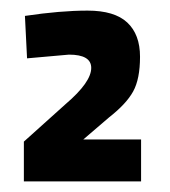

<svg xmlns="http://www.w3.org/2000/svg" viewBox="-20 -820 320 362"><path d="M246 -478H25V-553L104 -624Q152 -665 152 -692Q152 -717 110 -717L31 -710L27 -790Q94 -800 145 -800Q196 -800 220 -777.5Q244 -755 244 -713Q244 -671 231 -647.5Q218 -624 186 -599L137 -557H246Z"/></svg>

Font: TitilliumWebSemiBold
Style: Bold
Weight: 600
Version: Version 1.001;PS 57.000;hotconv 1.0.70;makeotf.lib2.5.55311